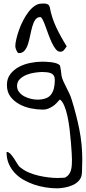

<svg xmlns="http://www.w3.org/2000/svg" viewBox="-20 -612 479 1072"><path d="M16.6 236.3Q28.3 236.3 38.6 247.6Q48.8 258.8 58.6 273.4Q68.4 288.1 77.1 303.2Q85.9 318.4 95.7 324.2Q116.2 340.8 142.1 351.6Q168 362.3 195.3 368.7Q222.7 375 250.5 378.4Q278.3 381.8 304.7 381.8Q306.6 381.8 312 381.3Q317.4 380.9 323.2 380.9Q329.1 380.9 334.5 380.4Q339.8 379.9 341.8 379.9Q356.4 373 364.7 361.8Q373 350.6 376.5 337.4Q379.9 324.2 380.9 309.6Q381.8 294.9 381.8 280.3Q381.8 269.5 380.4 243.7Q378.9 217.8 376 183.1Q373 148.4 368.7 110.4Q364.3 72.3 356.9 38.1Q349.6 3.9 338.9 -21.5Q328.1 -46.9 314.5 -56.6Q304.7 -45.9 294.9 -35.6Q285.2 -25.4 272.9 -17.6Q260.7 -9.8 248 -4.9Q235.4 0 219.7 0Q188.5 0 153.3 -6.8Q118.2 -13.7 87.9 -30.3Q57.6 -46.9 38.1 -72.8Q18.6 -98.6 18.6 -137.7Q18.6 -173.8 38.1 -198.7Q57.6 -223.6 86.4 -238.8Q115.2 -253.9 149.4 -260.7Q183.6 -267.6 213.9 -267.6Q223.6 -267.6 237.8 -267.1Q252 -266.6 266.6 -264.6Q281.2 -262.7 293.9 -258.8Q306.6 -254.9 314.5 -247.1Q315.4 -245.1 316.9 -236.8Q318.4 -228.5 319.8 -218.8Q321.3 -209 322.3 -200.2Q323.2 -191.4 323.2 -190.4Q327.1 -172.9 334.5 -156.7Q341.8 -140.6 350.6 -123.5Q359.4 -106.4 367.2 -89.8Q375 -73.2 379.9 -56.6Q406.2 27.3 422.9 110.4Q439.5 193.4 439.5 281.2Q439.5 285.2 439 295.4Q438.5 305.7 438.5 316.9Q438.5 328.1 438 338.4Q437.5 348.6 437.5 352.5Q436.5 377.9 421.9 395Q407.2 412.1 386.2 421.4Q365.2 430.7 341.3 435.1Q317.4 439.5 298.8 439.5Q267.6 439.5 233.9 434.1Q200.2 428.7 168.9 418Q137.7 407.2 109.9 391.1Q82 375 61.5 352.5Q41 330.1 28.8 301.8Q16.6 273.4 16.6 236.3ZM75.2 -131.8Q75.2 -112.3 86.9 -97.7Q98.6 -83 116.2 -73.7Q133.8 -64.5 153.3 -60.1Q172.9 -55.7 187.5 -55.7Q243.2 -55.7 264.6 -83.5Q286.1 -111.3 286.1 -165Q286.1 -180.7 280.3 -189.9Q274.4 -199.2 264.6 -203.1Q254.9 -207 242.2 -208.5Q229.5 -210 216.8 -210Q199.2 -210 174.8 -206.5Q150.4 -203.1 128.4 -194.3Q106.4 -185.5 90.8 -170.4Q75.2 -155.3 75.2 -131.8ZM65.4 -353.5Q65.4 -370.1 71.3 -394.5Q77.1 -418.9 86.4 -445.3Q95.7 -471.7 109.4 -498Q123 -524.4 139.2 -545.4Q155.3 -566.4 173.8 -579.1Q192.4 -591.8 211.9 -591.8Q217.8 -591.8 224.6 -592.3Q231.4 -592.8 238.3 -590.8Q245.1 -588.9 250 -585.4Q254.9 -582 257.8 -572.3Q262.7 -543.9 272 -515.1Q281.2 -486.3 294.4 -458.5Q307.6 -430.7 322.3 -404.3Q336.9 -377.9 352.5 -353.5Q342.8 -338.9 335.9 -331.1Q329.1 -323.2 315.4 -323.2Q302.7 -323.2 291 -337.9Q279.3 -352.5 269.5 -373.5Q259.8 -394.5 250.5 -419.4Q241.2 -444.3 233.4 -466.3Q225.6 -488.3 218.3 -502.4Q210.9 -516.6 205.1 -516.6Q187.5 -516.6 177.2 -502Q167 -487.3 160.6 -464.8Q154.3 -442.4 148.9 -416Q143.6 -389.6 136.7 -367.2Q129.9 -344.7 117.7 -330.1Q105.5 -315.4 85.9 -315.4Q81.1 -315.4 77.6 -320.3Q74.2 -325.2 71.3 -331.5Q68.4 -337.9 66.9 -344.2Q65.4 -350.6 65.4 -353.5Z"/></svg>

Font: Swanky and Moo Moo Cyrillic
Style: Regular
Weight: 400
Designer: Kimberly Geswein; Denis Ignatov
Foundry: Kimberly Geswein; Denis Ignatov
Version: Version 1.003 June 27, 2018